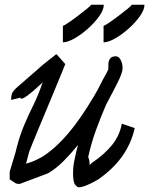

<svg xmlns="http://www.w3.org/2000/svg" viewBox="-20 -768 631 812"><path d="M498 -244 548 -227H550Q521 -96 395 -9Q363 10 336 19.5Q309 29 304 19Q294 13 291 -5.5Q288 -24 289 -45Q290 -66 293 -82Q296 -98 297 -101Q300 -115 303 -128.5Q306 -142 310 -155Q280 -118 248 -86Q216 -54 183 -35L63 10Q50 10 44.5 6Q39 2 22 -9H21V-42Q30 -73 38 -98Q46 -123 51 -145Q65 -199 83.5 -242Q102 -285 122 -325.5Q142 -366 158 -413Q159 -416 161 -420Q120 -381 93.5 -362Q67 -343 67 -355L29 -346H27Q27 -362 30.5 -371.5Q34 -381 44.5 -391.5Q55 -402 76 -419.5Q97 -437 133 -469L134 -470Q160 -494 182 -510.5Q204 -527 217 -538H220L256 -497Q256 -496 245 -469.5Q234 -443 217 -401.5Q200 -360 180.5 -313.5Q161 -267 143.5 -225Q126 -183 115 -155.5Q104 -128 103 -125Q100 -112 96.5 -99.5Q93 -87 90 -76Q114 -82 137 -93.5Q160 -105 162 -107Q215 -141 267.5 -202.5Q320 -264 378 -362Q386 -376 393 -388Q405 -412 415 -431Q425 -450 432 -462Q434 -467 437 -473H438Q438 -485 438.5 -498Q439 -511 446 -520.5Q453 -530 470 -530Q483 -530 491.5 -512.5Q500 -495 498 -474Q496 -456 477 -418Q458 -380 429 -326Q404 -268 385 -215.5Q366 -163 353 -104Q359 -91 359 -71Q366 -74 366 -78H367Q423 -116 454.5 -155.5Q486 -195 495 -244ZM537 -748H591Q591 -727 572 -700Q553 -673 524.5 -647.5Q496 -622 467 -605.5Q438 -589 418 -589V-659Q422 -659 440.5 -671.5Q459 -684 481.5 -701Q504 -718 520.5 -731.5Q537 -745 537 -748ZM365 -748H419Q419 -727 400 -700Q381 -673 352.5 -647.5Q324 -622 295 -605.5Q266 -589 246 -589V-659Q250 -659 268.5 -671.5Q287 -684 309.5 -701Q332 -718 348.5 -731.5Q365 -745 365 -748Z"/></svg>

Font: Syne
Style: Italic
Weight: 400
Italic angle: -9°
Designer: Lucas Descroix
Foundry: Bonjour Monde
Version: Version 2.000; ttfautohint (v1.8.3)